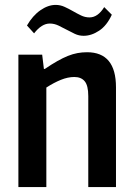

<svg xmlns="http://www.w3.org/2000/svg" viewBox="-20 -763 546 783"><path d="M55 -540H152L159 -482H163Q191 -501 214 -514Q237 -527 257 -535Q277 -543 296 -546.5Q315 -550 335 -550Q453 -550 453 -407V0H340V-371Q340 -414 325.5 -431.5Q311 -449 283 -449Q257 -449 228.5 -437.5Q200 -426 169 -406V0H55ZM90 -659Q113 -699 144.5 -721Q176 -743 207 -743Q226 -743 243.5 -735Q261 -727 277.5 -717.5Q294 -708 310.5 -700Q327 -692 345 -692Q379 -692 405 -734L436 -703Q416 -659 384.5 -638Q353 -617 321 -617Q302 -617 285 -625Q268 -633 251.5 -642Q235 -651 218 -659Q201 -667 183 -667Q150 -667 119 -627Z"/></svg>

Font: Encode Sans Compressed
Style: SemiBold
Weight: 600
Designer: Pablo Impallari, Andres Torresi
Foundry: Pablo Impallari, Andres Torresi
Version: Version 1.000; ttfautohint (v1.00) -l 8 -r 50 -G 200 -x 14 -